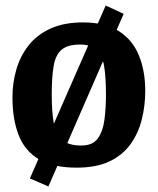

<svg xmlns="http://www.w3.org/2000/svg" viewBox="-20 -592 570 694"><path d="M155 82 88 53 362 -572 427 -542ZM257 14Q172 14 121 -16Q70 -46 47.5 -103.5Q25 -161 25 -240Q25 -292 39 -340.5Q53 -389 83 -427.5Q113 -466 162 -488.5Q211 -511 280 -511Q360 -511 409.5 -479.5Q459 -448 482 -392Q505 -336 505 -263Q505 -210 492.5 -160Q480 -110 451.5 -70.5Q423 -31 375.5 -8.5Q328 14 257 14ZM274 -66Q315 -66 333.5 -91.5Q352 -117 357.5 -159Q363 -201 363 -250Q363 -315 356 -354.5Q349 -394 329 -412.5Q309 -431 269 -431Q225 -431 203 -412.5Q181 -394 174 -354Q167 -314 167 -250Q167 -190 174 -149Q181 -108 204 -87Q227 -66 274 -66Z"/></svg>

Font: Faustina Light
Style: Bold
Weight: 700
Version: Version 1.200